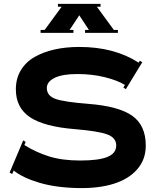

<svg xmlns="http://www.w3.org/2000/svg" viewBox="-20 -963 804 993"><path d="M359.9 -808.1V-793H189.9V-808.1H210.9L298.8 -928.2H279.8V-942.9H500V-928.2H481L568.8 -808.1H589.8V-793H419.9V-808.1H439.9L390.1 -883.8L339.8 -808.1ZM100.1 -236.8 112.8 -229 106 -212.9Q164.1 -176.3 232.4 -154.5Q300.8 -132.8 395 -132.8Q490.2 -132.8 535.6 -151.4Q581.1 -169.9 581.1 -210.9Q581.1 -251 533.9 -268.1Q486.8 -285.2 369.1 -294.9Q208.5 -307.6 135.3 -356.7Q62 -405.8 62 -501Q62 -557.1 87.9 -599.9Q113.8 -642.6 159.2 -668.5Q204.6 -694.3 262.9 -707.3Q321.3 -720.2 390.1 -720.2Q571.3 -720.2 696.8 -639.2L703.1 -648.9L715.8 -641.1L630.9 -502L618.2 -509.8L626 -523.9Q586.4 -547.9 521.2 -564Q456.1 -580.1 379.9 -580.1Q302.7 -580.1 262.5 -560.3Q222.2 -540.5 222.2 -507.8Q222.2 -467.3 267.3 -451.4Q312.5 -435.5 438 -425.8Q593.8 -413.6 663.8 -364.3Q733.9 -314.9 733.9 -210Q733.9 -137.7 689.5 -87.2Q645 -36.6 568.6 -12.7Q492.2 11.2 390.1 9.8Q269 7.8 182.9 -18.1Q96.7 -43.9 50.8 -81.1L43 -63L29.8 -70.8Z"/></svg>

Font: Copperplate CC
Style: Bold
Weight: 700
Designer: indestructible type*
Foundry: Cowboy Collective
Version: Version 1.000